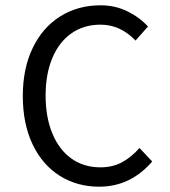

<svg xmlns="http://www.w3.org/2000/svg" viewBox="-20 -692 640 724"><path d="M66 -330Q66 -434 103.5 -511.5Q141 -589 207.5 -630.5Q274 -672 359 -672Q414 -672 460 -649.5Q506 -627 538 -592L491 -539Q434 -599 359 -599Q296 -599 249.5 -566.5Q203 -534 177.5 -473.5Q152 -413 152 -332Q152 -250 177.5 -188.5Q203 -127 249.5 -94Q296 -61 359 -61Q403 -61 438 -79Q473 -97 506 -134L554 -83Q472 12 354 12Q271 12 205.5 -29Q140 -70 103 -147.5Q66 -225 66 -330Z"/></svg>

Font: Office Code Pro
Style: Regular
Weight: 400
Designer: Nathan Rutzky & Paul D. Hunt
Foundry: Adobe Systems Incorporated
Version: Version 1.004